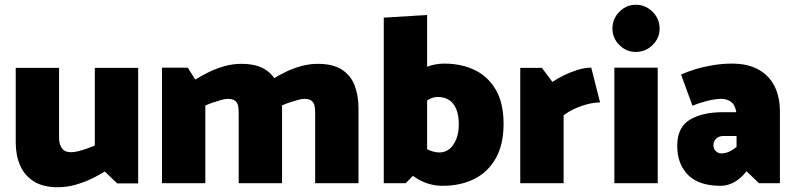

<svg xmlns="http://www.w3.org/2000/svg" viewBox="-20 -769 3340 806"><path d="M378 -484V-158Q364 -152 345.5 -145.5Q327 -139 309.5 -134.5Q292 -130 280 -130Q250 -130 239 -148Q228 -166 228 -188V-484H46V-171Q46 -117 64.5 -74.5Q83 -32 122 -7.5Q161 17 222 17Q261 17 297.5 6.5Q334 -4 365 -19Q396 -34 420 -49L472 1H560V-484Z M842 0V-326Q857 -333 875 -339Q893 -345 909.5 -349.5Q926 -354 935 -354Q957 -354 967 -346Q977 -338 979.5 -324.5Q982 -311 982 -296V0H1164V-313Q1164 -367 1148 -409.5Q1132 -452 1094.5 -476.5Q1057 -501 993 -501Q957 -501 921.5 -491Q886 -481 855 -465.5Q824 -450 800 -435L768 -485H660V0ZM1163 -326Q1178 -333 1196 -339Q1214 -345 1230.5 -349.5Q1247 -354 1256 -354Q1278 -354 1288 -346Q1298 -338 1300.5 -324.5Q1303 -311 1303 -296V0H1485V-313Q1485 -367 1469 -409.5Q1453 -452 1415.5 -476.5Q1378 -501 1314 -501Q1278 -501 1242.5 -491Q1207 -481 1176 -465.5Q1145 -450 1121 -435Z M1683 0 1773 -91V-706L1591 -695V0ZM1714 -296Q1743 -326 1768 -344Q1793 -362 1817 -362Q1846 -362 1865.5 -349Q1885 -336 1895.5 -310.5Q1906 -285 1906 -248Q1906 -211 1895 -184Q1884 -157 1866 -143Q1848 -129 1825 -129Q1799 -129 1771 -143.5Q1743 -158 1714 -185L1663 -78Q1691 -46 1719.5 -26.5Q1748 -7 1777.5 2Q1807 11 1837 11Q1914 11 1971.5 -18Q2029 -47 2061.5 -105Q2094 -163 2094 -249Q2094 -336 2061.5 -392Q2029 -448 1973 -475Q1917 -502 1845 -502Q1808 -502 1773 -489Q1738 -476 1709.5 -455.5Q1681 -435 1663 -413Z M2346 0V-285Q2367 -301 2393.5 -313Q2420 -325 2447.5 -332Q2475 -339 2499 -339L2462 -485Q2435 -485 2404.5 -475.5Q2374 -466 2346.5 -452.5Q2319 -439 2299 -425L2255 -484H2164V0Z M2741 0V-485H2559V0ZM2649 -551Q2690 -551 2719.5 -580Q2749 -609 2749 -649Q2749 -690 2719.5 -719.5Q2690 -749 2649 -749Q2609 -749 2580 -719.5Q2551 -690 2551 -649Q2551 -609 2580 -580Q2609 -551 2649 -551Z M2975 -159Q2975 -176 2986.5 -187Q2998 -198 3016 -198H3072V-152Q3056 -139 3040 -132Q3024 -125 3008 -125Q2999 -125 2991.5 -129.5Q2984 -134 2979.5 -141.5Q2975 -149 2975 -159ZM2887 -325Q2915 -337 2949 -345.5Q2983 -354 3008 -354Q3031 -354 3048 -342Q3065 -330 3070 -303L3071 -298H3013Q2929 -298 2876 -266.5Q2823 -235 2823 -156Q2823 -81 2868 -35Q2913 11 3005 11Q3036 11 3063.5 -5Q3091 -21 3114 -50L3166 0H3254V-300Q3254 -362 3231.5 -407Q3209 -452 3164 -477Q3119 -502 3053 -502Q3013 -502 2973.5 -495.5Q2934 -489 2899.5 -478.5Q2865 -468 2839 -456Z"/></svg>

Font: Catamaran Thin Black
Style: Regular
Weight: 900
Version: Version 2.000